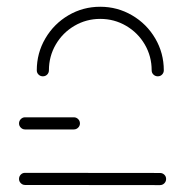

<svg xmlns="http://www.w3.org/2000/svg" viewBox="-20 -537 537 557"><path d="M35.2 -17.8Q35.2 -25.2 40.2 -30.4Q45.2 -35.6 52.6 -35.6L444.1 -35.2Q451.5 -35.2 456.7 -30.2Q461.9 -25.2 461.9 -17.8Q461.9 -10.4 456.7 -5.2Q451.5 0 444.1 0L52.6 -0.4Q45.6 -0.4 40.4 -5.6Q35.2 -10.7 35.2 -17.8ZM35.2 -178.9Q35.2 -186.3 40.4 -191.5Q45.6 -196.7 52.6 -196.7H194.1Q201.5 -196.7 206.7 -191.5Q211.9 -186.3 211.9 -178.9Q211.9 -171.9 206.7 -166.7Q201.5 -161.5 194.1 -161.5H52.6Q45.6 -161.5 40.4 -166.7Q35.2 -171.9 35.2 -178.9ZM104.4 -315.6Q97 -315.6 91.9 -320.6Q86.7 -325.6 86.7 -333Q86.7 -383 111.5 -425.4Q136.3 -467.8 178.5 -492.6Q220.7 -517.4 270.7 -517.4Q320.7 -517.4 363.1 -492.6Q405.6 -467.8 430.4 -425.4Q455.2 -383 455.2 -333Q455.2 -325.9 450.2 -320.7Q445.2 -315.6 437.8 -315.6Q430.4 -315.6 425.2 -320.6Q420 -325.6 420 -333Q420 -373.7 400 -408Q380 -442.2 345.7 -462.2Q311.5 -482.2 270.7 -482.2Q230.4 -482.2 196.1 -462.2Q161.9 -442.2 141.9 -408Q121.9 -373.7 121.9 -333Q121.9 -325.9 116.9 -320.7Q111.9 -315.6 104.4 -315.6Z"/></svg>

Font: 26F Galaxy Sans Light
Style: Regular
Weight: 300
Designer: C₂₉H₂₅N₃O₅
Version: Version 1.100